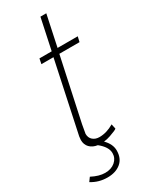

<svg xmlns="http://www.w3.org/2000/svg" viewBox="-244 -747 762 964"><g transform="rotate(-30 137.0 -265.0)"><path d="M171 -490 93 -127Q84 -80 84 -76Q84 -53 99 -40Q114 -27 137 -27Q179 -27 221 -52L227 -24Q224 -21 214 -16.5Q204 -12 184 -5Q164 2 145 4Q178 37 178 74Q178 120 148.5 144.5Q119 169 71 169Q20 169 -21 143L-5 121Q37 143 72 143Q108 143 130.5 123.5Q153 104 153 75Q153 39 109 4Q81 0 64.5 -17Q48 -34 48 -61Q48 -67 50 -81L137 -490H67L73 -520H144L182 -699H216L178 -520H295L288 -490Z"/></g></svg>

Font: Raleway-v4020 ExtraLight
Style: Italic
Weight: 275
Italic angle: -12°
Designer: Matt McInerney, Pablo Impallari, Rodrigo Fuenzalida
Foundry: Matt McInerney, Pablo Impallari, Rodrigo Fuenzalida
Version: Version 4.020;PS 004.020;hotconv 1.0.88;makeotf.lib2.5.64775